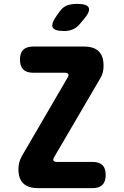

<svg xmlns="http://www.w3.org/2000/svg" viewBox="-20 -970 640 990"><path d="M176 0Q125 0 100 -24.5Q75 -49 75 -97Q75 -117 79.5 -133Q84 -149 92 -164L328 -569Q336 -582 332 -588.5Q328 -595 313 -595H150Q116 -595 99.5 -612Q83 -629 83 -663Q83 -697 100 -713.5Q117 -730 151 -730H413Q464 -730 489 -705.5Q514 -681 514 -631Q514 -612 510 -596.5Q506 -581 497 -566L260 -161Q252 -148 256 -141.5Q260 -135 275 -135H458Q492 -135 508.5 -118.5Q525 -102 525 -68Q525 -34 508.5 -17Q492 0 458 0ZM311 -810Q260 -810 251.5 -829Q243 -848 272 -889L287 -910Q305 -935 327 -942.5Q349 -950 378 -950Q429 -950 437.5 -930.5Q446 -911 414 -873L393 -848Q377 -828 356.5 -819Q336 -810 311 -810Z"/></svg>

Font: Maple Mono NL ExtraBold
Style: Regular
Weight: 800
Monospace: yes
Designer: subframe7536
Version: Version 7.000